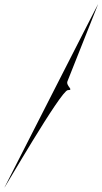

<svg xmlns="http://www.w3.org/2000/svg" viewBox="-225 -475 471 884"><path d="M226.3 -455C236.2 -477.5 -204.3 388 -204.3 388C-214.7 410.2 56 -60 87.3 -60C118.7 -60 75.6 -79.5 86.1 -102Z"/></svg>

Font: AnarchicType
Style: Slant
Weight: 400
Version: Version Something